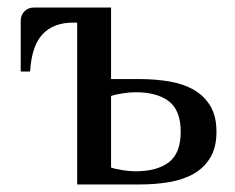

<svg xmlns="http://www.w3.org/2000/svg" viewBox="-20 -490 624 510"><path d="M275 -45Q286 -41 305.5 -38Q325 -35 340 -35Q397 -35 428.5 -59Q460 -83 460 -140Q460 -197 428.5 -221Q397 -245 340 -245Q325 -245 305.5 -242Q286 -239 275 -235ZM35 -435Q35 -450 45 -460Q55 -470 70 -470H275V-280H350Q393 -280 430.5 -273.5Q468 -267 495.5 -251Q523 -235 539 -208Q555 -181 555 -140Q555 -99 539 -72Q523 -45 495.5 -29Q468 -13 430.5 -6.5Q393 0 350 0H185V-430H175Q122 -430 93 -399Q64 -368 60 -300H35Z"/></svg>

Font: Philosopher
Style: Regular
Weight: 400
Designer: Jovanny Lemonad
Foundry: Jovanny Lemonad
Version: Version 1.000